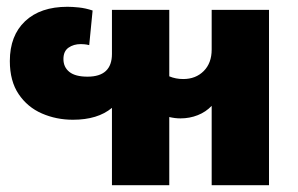

<svg xmlns="http://www.w3.org/2000/svg" viewBox="-20 -546 879 566"><path d="M310 0V-228Q268 -193 195 -193Q146 -193 103.5 -211.5Q61 -230 35 -268.5Q9 -307 9 -366Q9 -441 54 -483.5Q99 -526 179 -526Q193 -526 212.5 -524Q232 -522 253 -515L243 -413Q235 -415 228.5 -415.5Q222 -416 218 -416Q197 -416 182 -405.5Q167 -395 167 -372Q167 -348 184.5 -334Q202 -320 238 -320Q310 -320 310 -387V-517H479V-321Q498 -313 520 -313Q557 -313 580.5 -336.5Q604 -360 604 -400V-517H773V0H604V-234Q587 -216 563 -206.5Q539 -197 512 -197Q496 -197 479 -201V0Z"/></svg>

Font: Noto Sans Thai UI ExtBd
Style: Regular
Weight: 800
Designer: Monotype Design Team
Foundry: Monotype Imaging Inc.
Version: Version 2.000